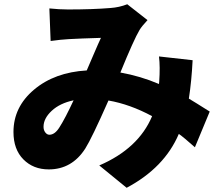

<svg xmlns="http://www.w3.org/2000/svg" viewBox="-20 -806 1040 898"><path d="M210.9 -175.8Q236.3 -175.8 257.8 -210Q285.2 -252.9 324.2 -336.9Q259.8 -323.2 221.7 -287.6Q183.6 -252 183.6 -212.9Q183.6 -197.3 191.9 -186.5Q200.2 -175.8 210.9 -175.8ZM960.9 -284.2 891.6 -117.2Q838.9 -164.1 816.4 -179.7Q749 -21.5 572.3 72.3L444.3 -32.2Q627.9 -111.3 691.4 -262.7Q587.9 -318.4 487.3 -335.9Q409.2 -159.2 378.9 -111.3Q316.4 -13.7 208 -13.7Q135.7 -13.7 89.4 -60.5Q43 -107.4 43 -188.5Q43 -305.7 139.2 -386.7Q235.4 -467.8 385.7 -476.6Q391.6 -490.2 416.5 -548.3Q441.4 -606.4 452.1 -628.9Q353.5 -626 301.8 -623Q265.6 -621.1 216.8 -614.3L210.9 -766.6Q257.8 -761.7 297.9 -761.7Q413.1 -761.7 497.1 -768.6Q538.1 -771.5 575.2 -786.1L669.9 -711.9Q642.6 -682.6 632.8 -666Q606.4 -622.1 543 -466.8Q636.7 -450.2 723.6 -413.1L724.6 -423.8Q729.5 -494.1 723.6 -542L880.9 -524.4Q876 -426.8 863.3 -344.7Q886.7 -331.1 960.9 -284.2Z"/></svg>

Font: GenEi Gothic M Heavy
Style: Regular
Weight: 800
Designer: o_tamon (Modified); [Source Han Sans]
Ryoko NISHIZUKA  (kana & ideographs); Paul D. Hunt (Latin, Greek & Cyrillic); Wenl
Version: Version 1.1a;Original Version 1.004